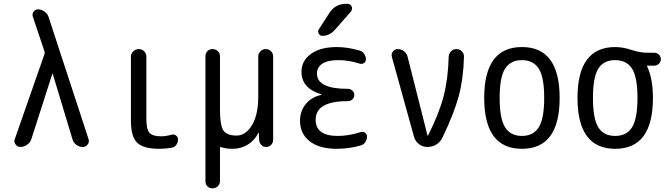

<svg xmlns="http://www.w3.org/2000/svg" viewBox="-20 -780 3540 1019"><path d="M87.9 0Q72.3 0 62.5 -13.7Q52.7 -27.3 58.6 -42L215.8 -492.2Q218.8 -500 215.8 -507.8L154.3 -691.4Q149.4 -705.1 158.2 -717.8Q167 -730.5 181.6 -730.5Q199.2 -730.5 215.3 -719.2Q231.4 -708 237.3 -691.4L450.2 -41Q455.1 -26.4 445.3 -13.2Q435.5 0 419.9 0Q400.4 0 384.8 -11.7Q369.1 -23.4 364.3 -42L259.8 -388.7Q259.8 -389.6 258.8 -389.6Q257.8 -389.6 257.8 -388.7L146.5 -42Q140.6 -23.4 123.5 -11.7Q106.4 0 87.9 0Z M825.2 9.8Q741.2 9.8 708 -22.5Q674.8 -54.7 674.8 -139.6V-478.5Q674.8 -495.1 687 -507.3Q699.2 -519.5 716.3 -519.5Q733.4 -519.5 745.1 -507.8Q756.8 -496.1 756.8 -478.5V-150.4Q756.8 -94.7 772.9 -75.7Q789.1 -56.6 835 -56.6Q860.4 -56.6 891.6 -65.4Q904.3 -68.4 914.6 -60.5Q924.8 -52.7 924.8 -40Q924.8 -24.4 916 -11.7Q907.2 1 891.6 3.9Q859.4 9.8 825.2 9.8Z M1070.3 181.6V-482.4Q1070.3 -498 1081.1 -508.8Q1091.8 -519.5 1107.9 -519.5Q1124 -519.5 1135.7 -508.8Q1147.5 -498 1147.5 -482.4V-198.2Q1147.5 -115.2 1165.5 -87.9Q1183.6 -60.5 1235.4 -60.5Q1284.2 -60.5 1317.4 -115.7Q1350.6 -170.9 1350.6 -267.6V-480.5Q1350.6 -496.1 1362.3 -507.8Q1374 -519.5 1390.6 -519.5Q1406.2 -519.5 1418 -508.3Q1429.7 -497.1 1429.7 -480.5V-37.1Q1429.7 -22.5 1418.9 -11.2Q1408.2 0 1392.6 0Q1377 0 1366.7 -10.7Q1356.4 -21.5 1355.5 -37.1L1353.5 -74.2Q1353.5 -75.2 1352.5 -75.2Q1350.6 -75.2 1350.6 -74.2Q1332 -35.2 1295.4 -12.7Q1258.8 9.8 1214.8 9.8Q1179.7 9.8 1154.3 1Q1147.5 -1 1147.5 6.8V181.6Q1147.5 197.3 1135.7 208.5Q1124 219.7 1107.9 219.7Q1091.8 219.7 1081.1 209Q1070.3 198.2 1070.3 181.6Z M1685.5 -276.4Q1686.5 -276.4 1686.5 -278.3Q1686.5 -279.3 1685.5 -279.3Q1579.1 -311.5 1580.1 -400.4Q1580.1 -457 1629.9 -493.7Q1679.7 -530.3 1767.6 -530.3Q1823.2 -530.3 1888.7 -511.7Q1903.3 -507.8 1912.6 -494.6Q1921.9 -481.4 1921.9 -464.8Q1921.9 -452.1 1911.6 -445.3Q1901.4 -438.5 1888.7 -442.4Q1831.1 -460.9 1775.4 -460.9Q1718.8 -460.9 1690.4 -441.9Q1662.1 -422.9 1662.1 -389.6Q1662.1 -308.6 1825.2 -308.6H1827.1Q1839.8 -308.6 1850.1 -299.3Q1860.4 -290 1860.4 -275.9Q1860.4 -261.7 1850.1 -252.4Q1839.8 -243.2 1827.1 -243.2H1825.2Q1655.3 -243.2 1655.3 -144.5Q1655.3 -58.6 1772.5 -58.6Q1832 -58.6 1894.5 -79.1Q1906.2 -83 1917 -75.7Q1927.7 -68.4 1927.7 -54.7Q1927.7 -39.1 1918.5 -25.4Q1909.2 -11.7 1893.6 -7.8Q1832 9.8 1767.6 9.8Q1674.8 9.8 1623.5 -30.3Q1572.3 -70.3 1572.3 -139.6Q1572.3 -190.4 1603 -228Q1633.8 -265.6 1685.5 -276.4ZM1817.4 -759.8H1823.2Q1839.8 -759.8 1846.2 -745.6Q1852.5 -731.4 1841.8 -717.8L1755.9 -620.1Q1728.5 -589.8 1690.4 -589.8Q1677.7 -589.8 1671.4 -602.1Q1665 -614.3 1671.9 -624L1728.5 -711.9Q1759.8 -759.8 1817.4 -759.8Z M2177.7 -52.7 2059.6 -478.5Q2055.7 -494.1 2065.4 -506.8Q2075.2 -519.5 2090.8 -519.5Q2109.4 -519.5 2124.5 -507.8Q2139.6 -496.1 2143.6 -477.5L2249 -60.5Q2249 -59.6 2250 -59.6Q2252 -59.6 2252 -61.5Q2309.6 -174.8 2334 -268.1Q2358.4 -361.3 2361.3 -478.5Q2362.3 -495.1 2373.5 -507.3Q2384.8 -519.5 2402.3 -519.5Q2419.9 -519.5 2431.6 -507.3Q2443.4 -495.1 2442.4 -477.5Q2439.5 -362.3 2414.6 -269.5Q2389.6 -176.8 2328.1 -49.8Q2317.4 -26.4 2295.9 -13.2Q2274.4 0 2248 0Q2223.6 0 2204.1 -14.6Q2184.6 -29.3 2177.7 -52.7Z M2839.4 -415.5Q2810.5 -460.9 2750 -460.9Q2689.5 -460.9 2660.6 -415.5Q2631.8 -370.1 2631.8 -260.3Q2631.8 -150.4 2660.6 -104.5Q2689.5 -58.6 2750 -58.6Q2810.5 -58.6 2839.4 -104.5Q2868.2 -150.4 2868.2 -260.3Q2868.2 -370.1 2839.4 -415.5ZM2950.2 -260.3Q2950.2 9.8 2750 9.8Q2549.8 9.8 2549.8 -260.3Q2549.8 -530.3 2750 -530.3Q2950.2 -530.3 2950.2 -260.3Z M3334.5 -415.5Q3305.7 -460.9 3244.6 -460.9Q3183.6 -460.9 3155.3 -415.5Q3127 -370.1 3127 -260.3Q3127 -150.4 3155.3 -104.5Q3183.6 -58.6 3244.6 -58.6Q3305.7 -58.6 3334.5 -104.5Q3363.3 -150.4 3363.3 -260.3Q3363.3 -370.1 3334.5 -415.5ZM3245.1 -530.3Q3285.2 -530.3 3331.5 -515.1Q3377.9 -500 3417 -500H3453.1Q3466.8 -500 3477.1 -490.2Q3487.3 -480.5 3487.3 -466.3Q3487.3 -452.1 3477.1 -441.9Q3466.8 -431.6 3453.1 -431.6H3415Q3414.1 -431.6 3414.1 -430.7V-428.7Q3445.3 -363.3 3445.3 -259.8Q3445.3 9.8 3245.1 9.8Q3044.9 9.8 3044.9 -260.3Q3044.9 -530.3 3245.1 -530.3Z"/></svg>

Font: Rounded Mgen+ 1m regular
Style: Regular
Weight: 400
Designer: [Source Han Sans]
Ryoko NISHIZUKA  (kana & ideographs); Paul D. Hunt (Latin, Greek & Cyrillic); Wenlong ZHANG  (bopomofo
Version: Version 1.059.20150602